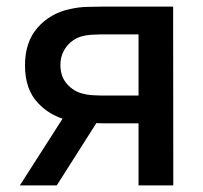

<svg xmlns="http://www.w3.org/2000/svg" viewBox="-20 -560 614 580"><path d="M398.5 0V-187.5H291.5Q282 -187.5 271 -188L151.5 0H40L169 -201.5Q126.5 -215.5 96 -247.5Q55.5 -289 55.5 -362.5Q55.5 -433.5 93.8 -476.8Q132 -520 191 -532.5Q216.5 -538.5 243.2 -539.2Q270 -540 288.5 -540H503L503.5 0ZM282.5 -271.5H398.5V-456H282.5Q271.5 -456 255.5 -455Q239.5 -454 224.5 -449.5Q209 -445 194.8 -433.5Q180.5 -422 171.5 -404.2Q162.5 -386.5 162.5 -363.5Q162.5 -329 182 -306.8Q201.5 -284.5 228.5 -277.5Q243 -273.5 257.5 -272.5Q272 -271.5 282.5 -271.5Z"/></svg>

Font: Cns Manrope SemBd
Style: Regular
Weight: 600
Designer: Mikhail Sharanda
Foundry: Mikhail Sharanda
Version: Version 4.504